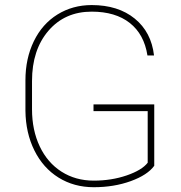

<svg xmlns="http://www.w3.org/2000/svg" viewBox="-20 -741 727 770"><path d="M598.6 -76.2Q571.8 -39.1 504.4 -14.6Q437 9.8 356 9.8Q276.9 9.8 214.8 -28.8Q152.8 -67.4 117.9 -137.7Q83 -208 82 -296.9V-418.9Q82 -506.3 115.7 -575.7Q149.4 -645 210.4 -682.9Q271.5 -720.7 347.7 -720.7Q453.6 -720.7 520.3 -666.5Q586.9 -612.3 597.7 -518.6H571.3Q558.1 -603.5 500.5 -648.9Q442.9 -694.3 347.7 -694.3Q240.2 -694.3 174.3 -617.7Q108.4 -541 108.4 -416V-302.7Q108.4 -219.2 139.4 -153.8Q170.4 -88.4 226.8 -52.5Q283.2 -16.6 356 -16.6Q427.2 -16.6 488.3 -37.6Q549.3 -58.6 572.3 -88.4V-295.4H355V-322.3H598.6Z"/></svg>

Font: TypoPRO Roboto
Style: Regular
Weight: 250
Designer: Google
Version: Version 2.136; 2016